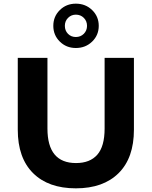

<svg xmlns="http://www.w3.org/2000/svg" viewBox="-20 -1016 828 1048"><path d="M77 -308V-700H239V-314Q239 -126 395 -126Q471 -126 511 -171.5Q551 -217 551 -314V-700H711V-308Q711 -154 627.5 -71Q544 12 394 12Q244 12 160.5 -71Q77 -154 77 -308ZM271 -875Q271 -926 306.5 -961Q342 -996 394 -996Q447 -996 483 -961Q519 -926 519 -875Q519 -824 483 -789Q447 -754 394 -754Q342 -754 306.5 -789Q271 -824 271 -875ZM455 -875Q455 -901 437.5 -918.5Q420 -936 394 -936Q369 -936 351.5 -918.5Q334 -901 334 -875Q334 -849 351 -831.5Q368 -814 394 -814Q420 -814 437.5 -831.5Q455 -849 455 -875Z"/></svg>

Font: mBank
Style: Bold
Weight: 700
Designer: Julieta Ulanovsky
Foundry: Julieta Ulanovsky
Version: Version 7.200